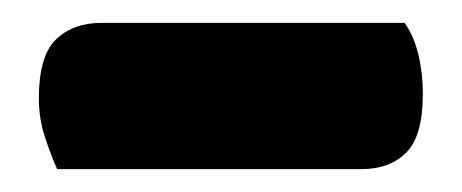

<svg xmlns="http://www.w3.org/2000/svg" viewBox="-20 -712 404 168"><path d="M30 -564Q25 -575 19.5 -591.5Q14 -608 14 -626Q14 -663 29 -677.5Q44 -692 69 -692H334Q342 -681 346 -664.5Q350 -648 350 -630Q350 -593 335.5 -578.5Q321 -564 296 -564Z"/></svg>

Font: Baloo Tammudu 2 ExtraBold
Style: Regular
Weight: 800
Designer: Maithili Shingre, Omkar Shende and Ek Type
Foundry: Ek Type
Version: Version 1.640;hotconv 1.0.111;makeotfexe 2.5.65597; ttfautoh